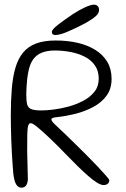

<svg xmlns="http://www.w3.org/2000/svg" viewBox="-20 -804 552 844"><path d="M74 21Q59.5 21 50.8 6Q42 -9 38.5 -41Q37 -55 35.5 -78.5Q34 -102 32.2 -130.8Q30.5 -159.5 29.5 -189.8Q28.5 -220 28 -248.2Q27.5 -276.5 27.5 -297.5Q27.5 -363 32 -415.5Q36.5 -468 48.2 -507.5Q60 -547 81.8 -573.2Q103.5 -599.5 138.5 -612.8Q173.5 -626 224.5 -626Q276 -626 320.8 -615.8Q365.5 -605.5 399.2 -584.5Q433 -563.5 451.8 -531.8Q470.5 -500 470.5 -457.5Q470.5 -413 448 -382.8Q425.5 -352.5 389.5 -333.5Q353.5 -314.5 313.2 -304.2Q273 -294 237.5 -290Q218 -288 212 -285.8Q206 -283.5 206 -279Q206 -275.5 209 -271Q212 -266.5 219 -259.5Q226 -252.5 237.5 -241.8Q249 -231 265.5 -215.5Q284 -197.5 309.2 -172.8Q334.5 -148 360.8 -121.8Q387 -95.5 409.5 -71.8Q432 -48 446.2 -31.5Q460.5 -15 460.5 -11.5Q460.5 -4.5 457 0.2Q453.5 5 448 7.2Q442.5 9.5 435 9.5Q424 9.5 406.5 -1.2Q389 -12 367.2 -31Q345.5 -50 321 -74Q296.5 -98 270.5 -125Q229.5 -167.5 197.2 -198Q165 -228.5 144.2 -245.5Q123.5 -262.5 115.5 -262.5Q109.5 -262.5 106.2 -257.2Q103 -252 101.5 -238.5Q100 -225 99.8 -201.2Q99.5 -177.5 99.5 -140.5Q99.5 -131.5 100 -117Q100.5 -102.5 100.8 -86Q101 -69.5 101.5 -54.5Q102 -39.5 102.2 -28.8Q102.5 -18 102.5 -15Q101 3.5 94 12.2Q87 21 74 21ZM162 -318.5Q182.5 -318.5 214 -322.2Q245.5 -326 280 -335.2Q314.5 -344.5 345.2 -360.5Q376 -376.5 395 -400.5Q414 -424.5 414 -458Q414 -492.5 397.2 -516.5Q380.5 -540.5 352.2 -554.8Q324 -569 290 -575.5Q256 -582 221.5 -582Q187 -582 163.2 -572.2Q139.5 -562.5 125.2 -542.2Q111 -522 104.5 -488.5Q101 -470.5 99.2 -453Q97.5 -435.5 96.5 -419Q95.5 -402.5 95.5 -388.5Q95.5 -361 99.2 -345.8Q103 -330.5 117 -324.5Q131 -318.5 162 -318.5ZM223 -650Q216 -650 212 -653.2Q208 -656.5 208 -664Q208 -674 234.5 -694.8Q261 -715.5 302 -743Q327.5 -759.5 353.2 -771.5Q379 -783.5 393 -783.5Q403 -783.5 409.2 -777.5Q415.5 -771.5 415.5 -760.5Q415.5 -745.5 400.2 -732.2Q385 -719 354 -701.5Q317.5 -682 280.2 -666Q243 -650 223 -650Z"/></svg>

Font: Gluten Thin ExtraLight
Style: Regular
Weight: 250
Version: Version 1.300